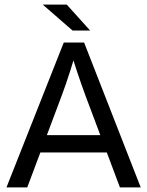

<svg xmlns="http://www.w3.org/2000/svg" viewBox="-20 -811 638 831"><path d="M8 0 256 -627H320Q313 -599 303.5 -567.5Q294 -536 284 -504.5Q274 -473 264.5 -445.5Q255 -418 247 -397L98 0ZM589 0H499L350 -397Q342 -418 332.5 -445.5Q323 -473 312.5 -504Q302 -535 292.5 -566.5Q283 -598 276 -627H344ZM123 -151V-226H468V-151ZM165 -791H269L370 -679H294Z"/></svg>

Font: Blinker
Style: Regular
Weight: 400
Designer: Juergen Huber
Foundry: supertype
Version: 1.017